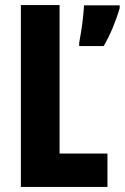

<svg xmlns="http://www.w3.org/2000/svg" viewBox="-20 -734 490 754"><path d="M62 0V-714H214V-131H402V0ZM450 -702Q439 -664 422.5 -624.5Q406 -585 387 -553H291V-566Q294 -582 298.5 -609.5Q303 -637 306 -665.5Q309 -694 310 -713H450Z"/></svg>

Font: Noto Sans Ethiopic ExtraCondensed ExtraBold
Style: Regular
Weight: 800
Width: 2
Designer: Monotype Design Team
Foundry: Monotype Imaging Inc.
Version: Version 2.102; ttfautohint (v1.8.4.7-5d5b)